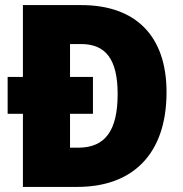

<svg xmlns="http://www.w3.org/2000/svg" viewBox="-20 -827 720 754"><path d="M299 -807H70V-525H10V-380H70V-93H284C499 -93 634 -220 634 -465C634 -686 513 -807 299 -807ZM299 -654C395 -654 442 -594 442 -458C442 -315 394 -247 287 -247H255V-380H345V-525H255V-654Z"/></svg>

Font: Noto Sans Kannada UI SemiCondensed Black
Style: Regular
Weight: 900
Width: 4
Designer: Jelle Bosma - Monotype Design Team
Foundry: Monotype Imaging Inc.
Version: Version 2.005